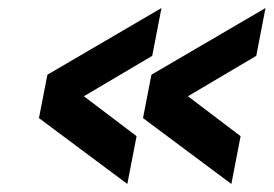

<svg xmlns="http://www.w3.org/2000/svg" viewBox="-20 -458 681 478"><path d="M556 0 336 -164 357 -272 641 -438 618 -319 366 -170 385 -266 579 -119ZM297 0 77 -164 98 -272 382 -438 359 -319 107 -170 126 -266 320 -119Z"/></svg>

Font: Teachers
Style: Italic
Weight: 400
Italic angle: -11°
Designer: Alfredo Marco Pradil, Chank Diesel
Version: Version 1.001